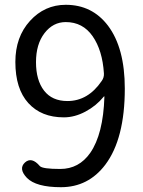

<svg xmlns="http://www.w3.org/2000/svg" viewBox="-20 -767 595 800"><path d="M234 13Q130 13 92 -26Q56 -64 84 -90Q112 -115 146 -75Q157 -63 231 -63Q309 -63 356 -130Q410 -208 415 -363Q415 -368 412 -364Q381 -326 336 -302Q291 -278 246 -278Q152 -278 98 -337.5Q44 -397 44 -509Q44 -613 105 -680Q166 -747 254 -747Q364 -747 430 -660Q500 -567 500 -398Q500 -189 419 -81Q348 13 234 13ZM261 -346Q347 -346 404 -430Q414 -444 413 -461Q407 -557 366 -616Q325 -675 254 -675Q201 -675 165.5 -629Q130 -583 130 -508Q130 -433 163.5 -389.5Q197 -346 261 -346Z"/></svg>

Font: Resource Han Rounded HK
Style: Regular
Weight: 400
Designer: Cyano Hao (round all glyphs); Ryoko NISHIZUKA  (kana, bopomofo & ideographs); Paul D. Hunt (Latin, Greek & Cyrillic); Sa
Foundry: Cyano Hao
Version: 0.990